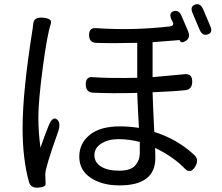

<svg xmlns="http://www.w3.org/2000/svg" viewBox="-20 -831 1040 901"><path d="M636 -165Q585 -178 536.5 -178Q488 -178 455.5 -157.5Q423 -137 423 -103Q423 -69 454 -49.5Q485 -30 539 -30Q593 -30 614.5 -54.5Q636 -79 636 -113ZM883 -771Q871 -801 895.5 -809.5Q920 -818 933 -788L967 -708Q980 -678 955 -669.5Q930 -661 917 -691ZM219 -721Q201 -668 180.5 -512Q160 -356 160 -282Q160 -208 170 -138Q190 -197 208.5 -242Q227 -287 247.5 -270.5Q268 -254 251 -208Q192 -43 192.5 -13Q193 17 194 32Q195 47 159.5 49.5Q124 52 116 23Q86 -85 86 -230Q86 -401 133 -695L136 -719Q138 -752 182 -748Q226 -744 219 -721ZM709 -90Q709 39 541 39Q458 39 405 3Q352 -33 352 -95.5Q352 -158 401 -198Q450 -238 543 -238Q583 -238 632 -231Q627 -317 624 -395Q504 -392 416 -396Q383 -398 382.5 -434.5Q382 -471 413 -469Q495 -463 624 -466V-630Q504 -627 429 -630Q398 -632 398 -667Q398 -702 431 -699Q603 -687 777 -707Q798 -710 791 -727L784 -741Q771 -771 795 -778.5Q819 -786 832 -756L862 -686Q879 -647 839 -633Q828 -629 823 -643L696 -633V-469L849 -483Q882 -485 882 -448.5Q882 -412 851 -408Q796 -402 696 -398Q697 -353 704 -212Q811 -178 888 -107Q917 -84 896 -49Q875 -14 849 -38Q796 -94 708 -137Q709 -120 709 -90Z"/></svg>

Font: Raw Maruko Gothic CJK TC
Style: Regular
Weight: 400
Version: Version 1.001